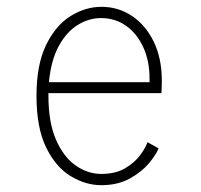

<svg xmlns="http://www.w3.org/2000/svg" viewBox="-20 -532 590 563"><path d="M277 11Q230.5 11 186.8 -15.8Q143 -42.5 115 -100.2Q87 -158 87 -251Q87 -342 115 -399.8Q143 -457.5 186.8 -484.8Q230.5 -512 277.5 -512Q327 -512 367 -485.2Q407 -458.5 430.8 -409.8Q454.5 -361 454.5 -295Q454.5 -276 453.5 -259H122Q122 -255 122 -251Q122 -173.5 144 -122.8Q166 -72 201.5 -47Q237 -22 277 -22Q318 -22 345.8 -38Q373.5 -54 390 -75.8Q406.5 -97.5 412.5 -115L445 -97Q438 -78.5 416.5 -53Q395 -27.5 360 -8.2Q325 11 277 11ZM276 -479Q240.5 -479 207.8 -458.8Q175 -438.5 152.2 -396.8Q129.5 -355 123.5 -291H418.5V-301.5Q418.5 -353.5 400 -393.8Q381.5 -434 349.5 -456.5Q317.5 -479 276 -479Z"/></svg>

Font: Trispace SemiCondensed Thin
Style: Regular
Weight: 100
Width: 4
Designer: Tyler Finck
Foundry: Etcetera Type Company
Version: Version 1.210; ttfautohint (v1.8.3)